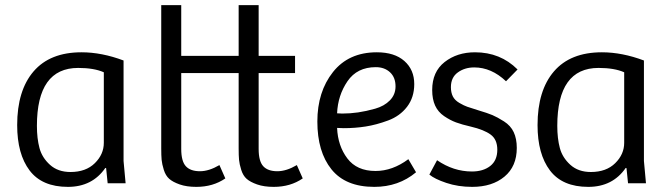

<svg xmlns="http://www.w3.org/2000/svg" viewBox="-20 -715 2605 749"><path d="M462 -479V-87L470 0H400L394 -59L391 -60Q340 14 245 14Q144 14 95.5 -50Q47 -114 47 -227Q47 -362 111 -436.5Q175 -511 298 -511Q377 -511 462 -479ZM385 -158V-433Q347 -450 285 -450Q124 -450 124 -224Q124 -175 134 -137.5Q144 -100 175 -72Q206 -44 255 -44Q315 -44 350 -78.5Q385 -113 385 -158Z M911 -695H989V-497H1131V-430H989V-134Q989 -86 1007 -66.5Q1025 -47 1062 -47Q1097 -47 1138 -71L1161 -19Q1113 14 1048 14Q1010 14 983 4.5Q956 -5 942 -17.5Q928 -30 921 -52.5Q914 -75 912.5 -91.5Q911 -108 911 -136V-430H687V-134Q687 -86 705 -66.5Q723 -47 760 -47Q795 -47 836 -71L859 -19Q811 14 746 14Q708 14 681 4.5Q654 -5 640 -17.5Q626 -30 619 -52.5Q612 -75 610.5 -91.5Q609 -108 609 -136V-695H687V-497H911Z M1450 -511Q1519 -511 1557.5 -477Q1596 -443 1596 -387Q1596 -335 1568 -298.5Q1540 -262 1494 -245Q1448 -228 1406.5 -221.5Q1365 -215 1321 -215Q1316 -215 1307.5 -215.5Q1299 -216 1295 -216Q1298 -146 1335 -97Q1372 -48 1445 -48Q1511 -48 1573 -94L1603 -43Q1535 14 1440 14Q1328 14 1273 -54.5Q1218 -123 1218 -241Q1218 -357 1279 -434Q1340 -511 1450 -511ZM1523 -378Q1523 -413 1501.5 -433Q1480 -453 1446 -453Q1373 -453 1335.5 -398Q1298 -343 1295 -273Q1298 -273 1304.5 -272.5Q1311 -272 1315 -272Q1346 -272 1377 -276.5Q1408 -281 1443.5 -291Q1479 -301 1501 -323.5Q1523 -346 1523 -378Z M1655 -34 1685 -90Q1749 -46 1821 -46Q1865 -46 1892.5 -67.5Q1920 -89 1920 -131Q1920 -171 1894 -190Q1868 -209 1817 -221Q1782 -229 1759 -237.5Q1736 -246 1712.5 -262Q1689 -278 1677.5 -303Q1666 -328 1666 -364Q1666 -435 1714.5 -473Q1763 -511 1833 -511Q1932 -511 1999 -444L1954 -398Q1897 -452 1830 -452Q1793 -452 1766 -432.5Q1739 -413 1739 -375Q1739 -354 1746.5 -339Q1754 -324 1772 -313.5Q1790 -303 1803 -298.5Q1816 -294 1845 -285Q1882 -274 1901 -266Q1920 -258 1946 -241.5Q1972 -225 1984 -199.5Q1996 -174 1996 -138Q1996 -66 1948 -26Q1900 14 1822 14Q1767 14 1721 -1.5Q1675 -17 1655 -34Z M2492 -479V-87L2500 0H2430L2424 -59L2421 -60Q2370 14 2275 14Q2174 14 2125.5 -50Q2077 -114 2077 -227Q2077 -362 2141 -436.5Q2205 -511 2328 -511Q2407 -511 2492 -479ZM2415 -158V-433Q2377 -450 2315 -450Q2154 -450 2154 -224Q2154 -175 2164 -137.5Q2174 -100 2205 -72Q2236 -44 2285 -44Q2345 -44 2380 -78.5Q2415 -113 2415 -158Z"/></svg>

Font: BreeCF
Style: Light
Weight: 300
Designer: Veronika Burian, Jos Scaglione
Foundry: TypeTogether
Version: Version 0.0.2